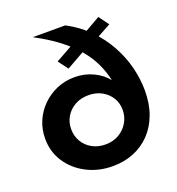

<svg xmlns="http://www.w3.org/2000/svg" viewBox="-134 -838 880 956"><g transform="rotate(-20 306.5 -360.0)"><path d="M303 10Q227 10 165 -22Q103 -54 67 -109Q31 -164 31 -233Q31 -283 49.5 -326Q68 -369 101.5 -402Q135 -435 178.5 -453.5Q222 -472 273 -472Q325 -472 370.5 -450.5Q416 -429 443 -394Q433 -441 412 -485.5Q391 -530 356 -571.5Q321 -613 269.5 -652.5Q218 -692 146 -730H318Q385 -695 434.5 -644.5Q484 -594 516.5 -534.5Q549 -475 564.5 -412.5Q580 -350 580 -290Q580 -220 559.5 -164.5Q539 -109 501.5 -70Q464 -31 413.5 -10.5Q363 10 303 10ZM305 -104Q345 -104 376 -122Q407 -140 425 -170.5Q443 -201 443 -237Q443 -274 425 -302.5Q407 -331 376.5 -347.5Q346 -364 307 -364Q267 -364 236 -347Q205 -330 187 -300.5Q169 -271 169 -234Q169 -197 186.5 -167.5Q204 -138 235 -121Q266 -104 305 -104ZM526 -660 415 -599 373 -586 260 -522 221 -574 334 -637 372 -647 487 -713Z"/></g></svg>

Font: YasnoRaleway
Style: Bold
Weight: 700
Designer: Matt McInerney, Pablo Impallari, Rodrigo Fuenzalida
Foundry: Matt McInerney, Pablo Impallari, Rodrigo Fuenzalida
Version: Version 4.026